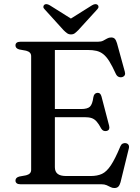

<svg xmlns="http://www.w3.org/2000/svg" viewBox="-20 -905 686 943"><path d="M205.5 -369.5H378.5Q409.5 -369.5 421.8 -381.2Q434 -393 438.5 -427.5Q440.5 -438 445.2 -443Q450 -448 457.5 -449Q473.5 -450.5 478.5 -431L516 -287.5Q518.5 -277 515.8 -270.8Q513 -264.5 504.5 -262Q496.5 -260 489.5 -262.5Q482.5 -265 477.5 -273Q465 -296.5 454.2 -308.5Q443.5 -320.5 430 -325Q416.5 -329.5 396 -329.5H205.5ZM56 -682Q56 -690.5 62 -695.2Q68 -700 80.5 -700H461Q476.5 -700 486.8 -705.2Q497 -710.5 506 -715.8Q515 -721 526 -721Q537.5 -721 543.8 -714.5Q550 -708 554.5 -693L593 -553Q596 -543 592.8 -536.2Q589.5 -529.5 580.5 -526.5Q570.5 -524 562.2 -527.8Q554 -531.5 549 -542Q531.5 -580.5 517 -603.8Q502.5 -627 487.2 -639Q472 -651 453.8 -655.2Q435.5 -659.5 411 -659.5H249.5V-84Q249.5 -62 263 -51.2Q276.5 -40.5 304.5 -40.5H425.5Q458 -40.5 480.8 -51Q503.5 -61.5 524.5 -93Q545.5 -124.5 571.5 -187Q575.5 -196 582.2 -199.5Q589 -203 597 -202Q607 -200.5 611.2 -193.5Q615.5 -186.5 612.5 -175L572 -10Q568 4.5 561.2 11.5Q554.5 18.5 541.5 18.5Q531.5 18.5 522.8 13.8Q514 9 503.5 4.5Q493 0 478 0H80.5Q68 0 62 -5Q56 -10 56 -18Q56 -33 75 -38L108 -44Q120 -47 126.5 -53.5Q133 -60 133 -71V-629Q133 -640 126.5 -646.5Q120 -653 108 -656L75 -662Q56 -667 56 -682ZM348 -801.5 224.5 -879Q207.5 -889 197.5 -881.5Q193.5 -878 193 -871.8Q192.5 -865.5 199.5 -859L292 -757Q301.5 -747.5 309.5 -741.8Q317.5 -736 328.5 -736Q340 -736 347.5 -741.8Q355 -747.5 364.5 -757L457.5 -859Q464 -865.5 463.8 -871.8Q463.5 -878 459 -881.5Q449 -889 432 -879L308.5 -801.5Z"/></svg>

Font: Fraunces
Style: Regular
Weight: 400
Version: Version 1.000;[b76b70a41]